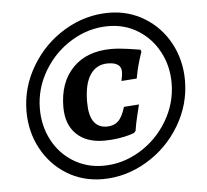

<svg xmlns="http://www.w3.org/2000/svg" viewBox="-47 -648 765 709"><g transform="rotate(-5 335.5 -293.0)"><path d="M381 -598Q454 -598 513.5 -561.5Q573 -525 606.5 -462.5Q640 -400 640 -325Q640 -236 593.5 -158Q547 -80 469.5 -34Q392 12 306 12Q232 12 173 -24.5Q114 -61 80.5 -123.5Q47 -186 47 -261Q47 -350 93.5 -428Q140 -506 217 -552Q294 -598 381 -598ZM312 -37Q384 -37 448 -75.5Q512 -114 551 -179.5Q590 -245 590 -320Q590 -383 562 -435.5Q534 -488 485 -518.5Q436 -549 375 -549Q303 -549 239 -510.5Q175 -472 136 -406.5Q97 -341 97 -266Q97 -203 124.5 -150.5Q152 -98 201.5 -67.5Q251 -37 312 -37ZM184 -265Q184 -357 236 -410.5Q288 -464 379 -464Q406 -464 440.5 -459Q475 -454 486 -452L489 -444Q486 -437 477.5 -409Q469 -381 463 -347L406 -343Q407 -347 409 -357.5Q411 -368 411 -377Q411 -412 361 -412Q319 -412 296 -377.5Q273 -343 273 -276Q273 -180 338 -180Q364 -180 380 -195Q396 -210 407 -247L463 -251Q461 -242 453.5 -212Q446 -182 442 -155L436 -148Q432 -146 417 -141.5Q402 -137 377 -133Q352 -129 324 -129Q258 -129 221 -165Q184 -201 184 -265Z"/></g></svg>

Font: Alegreya
Style: Bold Italic
Weight: 700
Italic angle: -7°
Designer: Juan Pablo del Peral
Foundry: Huerta Tipografica
Version: Version 2.007; ttfautohint (v1.6)